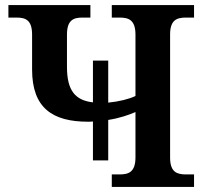

<svg xmlns="http://www.w3.org/2000/svg" viewBox="-20 -734 814 754"><path d="M345 -104H405V-263C450 -270 487 -283 512 -294V-116C512 -57 484 -49 449 -49H419V0H742V-49H711C676 -49 648 -57 648 -115V-599C648 -657 676 -665 711 -665H742V-714H419V-665H449C484 -665 512 -657 512 -598V-357C487 -345 447 -335 405 -331V-496H345V-332C275 -340 243 -379 243 -471V-598C243 -657 270 -665 305 -665H335V-714H13V-665H44C79 -665 106 -657 106 -598V-461C106 -310 186 -256 326 -256C332 -256 339 -256 345 -257Z"/></svg>

Font: Noto Serif SemiBold
Style: Regular
Weight: 600
Designer: Monotype Design Team
Foundry: Monotype Imaging Inc.
Version: Version 2.013